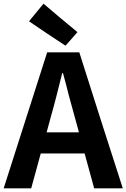

<svg xmlns="http://www.w3.org/2000/svg" viewBox="-24 -1026 689 1046"><path d="M233 -843 333 -777 398 -851 305 -928 213 -1006 134 -910ZM526 -370 408 -741H233L-4 0H146L198 -190H317H437L489 0H645ZM351 -506C362 -465 373 -425 384 -386L406 -305H318H230L252 -386C274 -463 295 -547 315 -628H319C330 -589 341 -547 351 -506Z"/></svg>

Font: GenSekiGothic2 TW B
Style: Regular
Weight: 700
Version: Version 2.100;PS 2.1;hotconv 16.6.51;makeotf.lib2.5.65220 DE